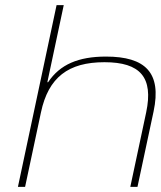

<svg xmlns="http://www.w3.org/2000/svg" viewBox="-20 -730 628 750"><path d="M201 -710 50 0H78L140 -291C169 -428 247 -487 388 -487C528 -487 580 -428 551 -291L489 0H517L580 -295C612 -446 548 -509 394 -509C286 -509 214 -478 168 -409H165L229 -710Z"/></svg>

Font: LT Wave Thin
Style: Italic
Weight: 100
Designer: Daniel Lyons
Version: Version 2.5 (Glyphs App)